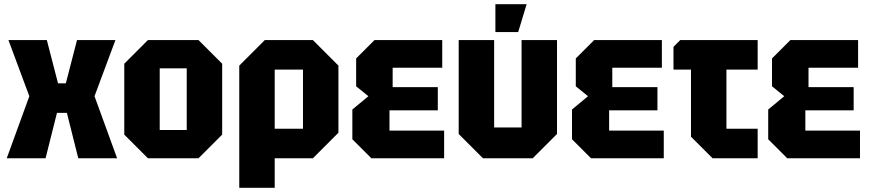

<svg xmlns="http://www.w3.org/2000/svg" viewBox="-20 -750 4122 910"><path d="M12 0 119 -294 20 -560H202L255 -355H292L345 -560H527L428 -294L535 0H351L297 -215H250L196 0Z M569 -112V-448L681 -560H921L1033 -448V-112L921 0H681ZM737 -134H865V-426H737Z M1114 140V-439L1235 -560H1463L1584 -439V-121L1463 0H1282V140ZM1416 -420H1282V-140H1416Z M1740 0 1650 -90V-231L1726 -294L1668 -341V-473L1755 -560H2076V-429H1841V-337H2055V-227H1826V-131H2085V0Z M2620 -560V-115L2505 0H2269L2154 -115V-560H2322V-146H2452V-560ZM2328 -598V-730H2476L2436 -598Z M2781 0 2691 -90V-231L2767 -294L2709 -341V-473L2796 -560H3117V-429H2882V-337H3096V-227H2867V-131H3126V0Z M3255 -102V-420H3172V-528L3204 -560H3571V-420H3423V-140H3571V0H3357Z M3711 0 3621 -90V-231L3697 -294L3639 -341V-473L3726 -560H4047V-429H3812V-337H4026V-227H3797V-131H4056V0Z"/></svg>

Font: Tektur SemiCondensed
Style: Bold
Weight: 700
Width: 4
Designer: Adam Jagosz
Foundry: Adam Jagosz
Version: Version 1.005;gftools[0.9.30]